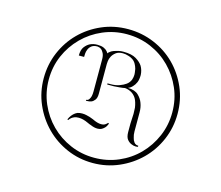

<svg xmlns="http://www.w3.org/2000/svg" viewBox="-87 -889 931 808"><g transform="rotate(15 378.5 -484.5)"><path d="M87 -485Q87 -545 109.5 -598Q132 -651 171.5 -690.5Q211 -730 264 -753Q317 -776 378 -776Q438 -776 491.5 -753.5Q545 -731 584.5 -691.5Q624 -652 647 -599Q670 -546 670 -485Q670 -425 647 -371.5Q624 -318 584 -278.5Q544 -239 491 -216Q438 -193 378 -193Q318 -193 265 -216Q212 -239 172.5 -279Q133 -319 110 -372Q87 -425 87 -485ZM109 -485Q109 -430 130 -381Q151 -332 188 -295Q225 -258 274 -237Q323 -216 378 -216Q434 -216 483 -237Q532 -258 568.5 -295Q605 -332 626 -381Q647 -430 647 -485Q647 -541 626 -589.5Q605 -638 568.5 -675Q532 -712 483 -733Q434 -754 378 -754Q323 -754 274 -733Q225 -712 188 -675Q151 -638 130 -589.5Q109 -541 109 -485ZM269 -679Q286 -679 296.5 -674.5Q307 -670 313 -663Q313 -662 315.5 -659.5Q318 -657 318 -654Q318 -655 319 -656L323 -660Q332 -668 342.5 -671.5Q353 -675 362 -677Q372 -679 382 -679Q419 -679 438.5 -667Q458 -655 467 -641Q477 -624 478 -603Q478 -583 472.5 -570.5Q467 -558 459 -550Q451 -541 440 -537Q471 -536 486 -521.5Q501 -507 507 -490Q514 -472 514 -450V-367Q514 -352 518 -340Q520 -330 526.5 -321.5Q533 -313 545 -313V-308Q540 -307 536 -307Q526 -307 517 -311Q506 -315 497.5 -325.5Q489 -336 489 -358V-395L491 -437Q491 -445 490.5 -452Q490 -459 490 -464Q489 -470 488 -475Q483 -498 473.5 -509.5Q464 -521 453 -526Q441 -532 428 -533Q420 -531 407 -530Q394 -529 381 -528Q367 -528 352 -528V-533Q359 -533 365 -533Q387 -533 403.5 -539Q420 -545 431 -553Q443 -562 448 -575Q452 -587 452 -597Q452 -599 451.5 -605.5Q451 -612 449 -622Q446 -633 441 -642Q435 -653 425 -659.5Q415 -666 406 -668Q394 -672 382 -672Q363 -672 352 -663.5Q341 -655 335.5 -644.5Q330 -634 329 -624Q328 -614 328 -611V-481Q328 -463 321 -454Q314 -445 306 -442Q298 -439 288 -439Q286 -439 283 -439V-443Q291 -443 295.5 -449.5Q300 -456 302 -464Q304 -473 304 -485V-625Q304 -641 299 -651Q294 -661 288 -666Q281 -671 271 -672Q255 -672 246 -665Q237 -658 233 -648Q229 -638 228.5 -629Q228 -620 228 -615H205Q205 -640 215 -653Q225 -666 237 -672Q251 -679 269 -679ZM402 -371Q397 -358 390 -351Q383 -344 376 -341Q368 -338 360 -338Q346 -338 330 -345Q323 -347 315 -351Q292 -362 273 -362Q262 -362 254.5 -359Q247 -356 242 -352Q236 -347 232 -341L228 -343Q233 -354 238.5 -361Q244 -368 249 -372Q255 -377 262 -380Q271 -383 282 -383Q292 -383 300.5 -381Q309 -379 316 -377Q325 -374 332 -371Q354 -360 370 -360Q384 -360 391 -367Q395 -369 397 -373Z"/></g></svg>

Font: Milkman
Style: Regular
Weight: 300
Designer: Giulia Boggio / Martin Desinde
Version: Version 1.000